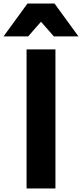

<svg xmlns="http://www.w3.org/2000/svg" viewBox="-88 -1057 460 1077"><path d="M318 -853ZM352 -853H214L142 -935L70 -853H-68L66 -1037H218ZM223 0H61V-780H223Z"/></svg>

Font: Tanohe Sans
Style: Bold
Weight: 700
Designer: Village Type and Design LLC & Cristiano Sobral
Foundry: Cooper Hewitt Smithsonian Design Museum
Version: Version 1.00;September 29, 2021;FontCreator 13.0.0.2655 64-b